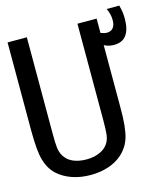

<svg xmlns="http://www.w3.org/2000/svg" viewBox="-115 -851 831 954"><g transform="rotate(-15 301.0 -374.0)"><path d="M587.9 -762.2Q593.3 -741.7 595.5 -726.1Q597.7 -710.4 597.7 -692.4Q597.7 -637.7 576.9 -608.9Q556.2 -580.1 512.7 -580.1Q500 -580.1 487.8 -582.8Q475.6 -585.4 462.4 -592.3V-279.8Q462.4 -249 461.7 -225.1Q460.9 -201.2 459 -182.1Q457 -163.1 454.3 -148.2Q451.7 -133.3 448.2 -121.1Q440.4 -95.2 427.7 -75.7Q415 -56.2 398.9 -41.5Q382.8 -26.9 364.3 -16.6Q345.7 -6.3 326.7 0Q284.2 14.2 234.4 14.2Q181.2 14.2 138.4 -1Q95.7 -16.1 66.4 -42.5Q48.8 -58.6 37.1 -78.6Q25.4 -98.6 18.6 -122.1Q11.7 -145 8.1 -182.4Q4.4 -219.7 4.4 -279.8V-729H103.5V-234.9Q103.5 -181.6 106.4 -159.2Q107.9 -148.9 111.3 -137.7Q114.7 -126.5 121.3 -116Q127.9 -105.5 137.7 -96.2Q147.5 -86.9 162.1 -80.1Q176.3 -73.2 194.6 -69.6Q212.9 -65.9 233.4 -65.9Q274.9 -65.9 306.2 -81.1Q337.4 -96.2 351.1 -124Q354 -129.9 356.7 -138.7Q359.4 -147.5 360.8 -158.7Q363.8 -181.2 363.8 -233.9V-729H462.4V-655.3Q480.5 -647.9 494.6 -647.9Q515.1 -647.9 526.4 -661.6Q537.6 -675.3 537.6 -701.7Q537.6 -731.9 522.9 -762.2H587.9Z"/></g></svg>

Font: Hack
Style: Regular
Weight: 400
Monospace: yes
Designer: Christopher Simpkins
Foundry: Christopher Simpkins
Version: Version 2.019; ttfautohint (v1.4.1) -l 4 -r 80 -G 350 -x 0 -